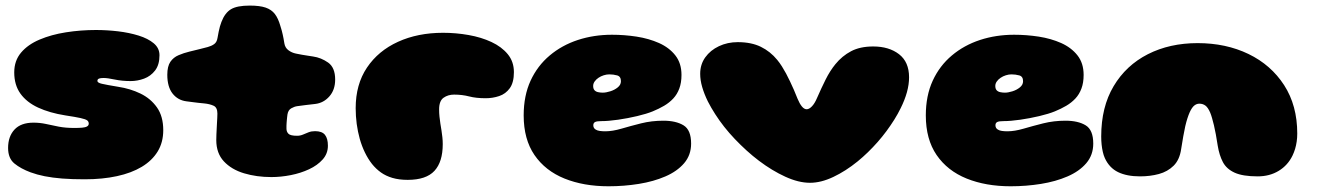

<svg xmlns="http://www.w3.org/2000/svg" viewBox="-20 -621 4718 688"><path d="M283.5 21.5Q238.5 21.5 203.2 18.8Q168 16 140.2 10.5Q112.5 5 89.5 -3.5Q54.5 -16.5 31.8 -35Q9 -53.5 9 -91Q9 -132 32 -156.8Q55 -181.5 100 -181.5Q123 -181.5 144.5 -176.8Q166 -172 190.5 -167.2Q215 -162.5 246 -162.5Q263 -162.5 274.5 -163.5Q286 -164.5 292 -168Q298 -171.5 298 -178Q298 -185.5 292.2 -189.8Q286.5 -194 268.5 -198Q250.5 -202 214 -207.5Q157.5 -216.5 116.5 -235.5Q75.5 -254.5 53.2 -285.5Q31 -316.5 31 -361.5Q31 -403.5 55.5 -432.5Q80 -461.5 122 -479.2Q164 -497 216.2 -505.2Q268.5 -513.5 324 -513.5Q363 -513.5 403 -508.8Q443 -504 476.8 -493.5Q510.5 -483 531 -465.8Q551.5 -448.5 551.5 -423Q551.5 -389 535.8 -368.5Q520 -348 496.2 -339.2Q472.5 -330.5 448 -330.5Q417.5 -330.5 391.2 -336Q365 -341.5 352 -341.5Q344 -341.5 338.8 -340.5Q333.5 -339.5 331.2 -337.2Q329 -335 329 -331Q329 -324.5 345 -320.8Q361 -317 403.5 -310Q446.5 -303.5 483.2 -285.8Q520 -268 542.5 -236Q565 -204 565 -154.5Q565 -111 545 -78.2Q525 -45.5 488 -23.2Q451 -1 399.2 10.2Q347.5 21.5 283.5 21.5Z M952.5 13.5Q899.5 13.5 854.5 0Q809.5 -13.5 782.2 -42.8Q755 -72 755 -119Q755 -129 755.5 -139.5Q756 -150 756.5 -160.2Q757 -170.5 757.5 -180Q758 -189.5 758.5 -198.2Q759 -207 759 -214Q759 -236 745.2 -242.2Q731.5 -248.5 711 -250.5Q700.5 -251.5 690.8 -252.5Q681 -253.5 670.8 -255Q660.5 -256.5 647.5 -258Q617 -262 598.2 -286Q579.5 -310 579.5 -353Q579.5 -383.5 590.5 -399.5Q601.5 -415.5 619.8 -423.2Q638 -431 658.5 -436Q677.5 -440.5 694.5 -444.8Q711.5 -449 724.5 -452.5Q737.5 -456 747.2 -462.8Q757 -469.5 759.5 -485.5Q761.5 -497 763.5 -507Q765.5 -517 768 -526Q770.5 -535 773.5 -542.5Q786 -575 807.8 -588Q829.5 -601 875 -601Q910.5 -601 931.8 -593.8Q953 -586.5 965 -570.8Q977 -555 984.5 -528.5Q987.5 -519 989.5 -511.8Q991.5 -504.5 993 -497.5Q994.5 -490.5 996 -483Q997.5 -475.5 999 -465.5Q1001.5 -450 1013.5 -441Q1025.5 -432 1040.5 -429Q1053 -426.5 1062.2 -424.8Q1071.5 -423 1080.8 -421.8Q1090 -420.5 1102 -418.5Q1130.5 -414.5 1155.8 -396.8Q1181 -379 1181 -336Q1181 -299 1160.2 -275.5Q1139.5 -252 1109.5 -248.5Q1092.5 -246.5 1074.8 -244.5Q1057 -242.5 1044.5 -240.5Q1034.5 -239 1023.5 -232.8Q1012.5 -226.5 1010 -210.5Q1009.5 -205.5 1008.8 -200.5Q1008 -195.5 1007.8 -190.5Q1007.5 -185.5 1007 -180.5Q1006.5 -175.5 1006.5 -170.5Q1006.5 -165.5 1006.5 -160Q1006.5 -149 1013.5 -141.8Q1020.5 -134.5 1044.5 -134.5Q1056 -134.5 1065.8 -138.8Q1075.5 -143 1085.8 -147Q1096 -151 1109 -151Q1134 -151 1144.5 -137.8Q1155 -124.5 1155 -99Q1155 -70.5 1136.2 -49.5Q1117.5 -28.5 1087.5 -14.5Q1057.5 -0.5 1022 6.5Q986.5 13.5 952.5 13.5Z M1441 23.5Q1410 23.5 1386.2 16.5Q1362.5 9.5 1344.8 -3.2Q1327 -16 1313 -33.5Q1298.5 -52 1287.5 -74.8Q1276.5 -97.5 1269.2 -123.2Q1262 -149 1258.2 -177Q1254.5 -205 1254.5 -233.5Q1254.5 -318.5 1295 -378.8Q1335.5 -439 1406.2 -471.2Q1477 -503.5 1567.5 -503.5Q1614 -503.5 1659.2 -495.5Q1704.5 -487.5 1741 -470.5Q1777.5 -453.5 1799.5 -426.8Q1821.5 -400 1821.5 -362.5Q1821.5 -325.5 1806.8 -305Q1792 -284.5 1768.8 -276.8Q1745.5 -269 1720.5 -269Q1686 -269 1661 -275.5Q1636 -282 1607 -282Q1585.5 -282 1569.5 -270.8Q1553.5 -259.5 1553.5 -229Q1553.5 -216 1554.8 -203.2Q1556 -190.5 1558 -178.2Q1560 -166 1562 -153.5Q1564 -141 1565.2 -129Q1566.5 -117 1566.5 -104.5Q1566.5 -41 1536.8 -8.8Q1507 23.5 1441 23.5Z M2160.5 46.5Q2071.5 46.5 2002.8 18.8Q1934 -9 1895.2 -65.5Q1856.5 -122 1856.5 -207.5Q1856.5 -278 1881.2 -331.8Q1906 -385.5 1949.8 -422.2Q1993.5 -459 2050.8 -477.8Q2108 -496.5 2173 -496.5Q2217 -496.5 2261 -489.8Q2305 -483 2341.5 -466.8Q2378 -450.5 2400 -422.5Q2422 -394.5 2422 -352.5Q2422 -324.5 2414.2 -303.8Q2406.5 -283 2392.5 -268Q2378.5 -253 2359.8 -242Q2341 -231 2319 -222Q2297 -213 2263.2 -205Q2229.5 -197 2194.8 -192Q2160 -187 2134.5 -187Q2119 -187 2112.5 -183.8Q2106 -180.5 2106 -172Q2106 -167 2108.2 -163Q2110.5 -159 2115 -156.5Q2120.5 -153 2129.2 -151.8Q2138 -150.5 2149 -150.5Q2174.5 -150.5 2207 -160Q2239.5 -169.5 2277.2 -179Q2315 -188.5 2357 -188.5Q2402 -188.5 2429.2 -172Q2456.5 -155.5 2456.5 -106.5Q2456.5 -65.5 2431.5 -36.2Q2406.5 -7 2364.2 11.2Q2322 29.5 2269 38Q2216 46.5 2160.5 46.5ZM2140 -289Q2151.5 -289 2166.8 -293.8Q2182 -298.5 2193.5 -307.8Q2205 -317 2205 -330Q2205 -347 2191.5 -350.8Q2178 -354.5 2163.5 -354.5Q2153.5 -354.5 2143.2 -351.2Q2133 -348 2124.5 -342.2Q2116 -336.5 2110.8 -329Q2105.5 -321.5 2105.5 -313Q2105.5 -303 2110.2 -297.8Q2115 -292.5 2123 -290.8Q2131 -289 2140 -289Z M2882.5 34Q2841.5 34 2794 12.2Q2746.5 -9.5 2699.5 -45Q2677 -62 2655.2 -81.8Q2633.5 -101.5 2613.2 -122.8Q2593 -144 2575.2 -166.5Q2557.5 -189 2542.8 -212Q2528 -235 2516.5 -257.5Q2503.5 -284 2496.2 -309Q2489 -334 2489 -356.5Q2489 -390 2507.2 -415.5Q2525.5 -441 2556.2 -455.5Q2587 -470 2623.5 -470Q2672.5 -470 2706.5 -453.2Q2740.5 -436.5 2765 -406.5Q2774 -395.5 2781.8 -383.2Q2789.5 -371 2796.8 -357.5Q2804 -344 2811 -329.2Q2818 -314.5 2824.8 -299Q2831.5 -283.5 2838 -267Q2845 -250 2853.2 -239.8Q2861.5 -229.5 2870.5 -229.5Q2879.5 -229.5 2889.5 -240Q2899.5 -250.5 2907.5 -269.5Q2923 -305 2938.5 -336Q2954 -367 2973.5 -391Q2997.5 -420.5 3029.8 -437.5Q3062 -454.5 3109 -454.5Q3165.5 -454.5 3201.5 -426.8Q3237.5 -399 3237.5 -344Q3237.5 -318.5 3229.8 -290.5Q3222 -262.5 3207.5 -233.5Q3197.5 -213 3184.5 -192.2Q3171.5 -171.5 3156.5 -151.2Q3141.5 -131 3124.8 -112Q3108 -93 3090 -75.5Q3072 -58 3053 -42.5Q3010.5 -8 2966.2 13Q2922 34 2882.5 34Z M3601.5 46.5Q3512.5 46.5 3443.8 18.8Q3375 -9 3336.2 -65.5Q3297.5 -122 3297.5 -207.5Q3297.5 -278 3322.2 -331.8Q3347 -385.5 3390.8 -422.2Q3434.5 -459 3491.8 -477.8Q3549 -496.5 3614 -496.5Q3658 -496.5 3702 -489.8Q3746 -483 3782.5 -466.8Q3819 -450.5 3841 -422.5Q3863 -394.5 3863 -352.5Q3863 -324.5 3855.2 -303.8Q3847.5 -283 3833.5 -268Q3819.5 -253 3800.8 -242Q3782 -231 3760 -222Q3738 -213 3704.2 -205Q3670.5 -197 3635.8 -192Q3601 -187 3575.5 -187Q3560 -187 3553.5 -183.8Q3547 -180.5 3547 -172Q3547 -167 3549.2 -163Q3551.5 -159 3556 -156.5Q3561.5 -153 3570.2 -151.8Q3579 -150.5 3590 -150.5Q3615.5 -150.5 3648 -160Q3680.5 -169.5 3718.2 -179Q3756 -188.5 3798 -188.5Q3843 -188.5 3870.2 -172Q3897.5 -155.5 3897.5 -106.5Q3897.5 -65.5 3872.5 -36.2Q3847.5 -7 3805.2 11.2Q3763 29.5 3710 38Q3657 46.5 3601.5 46.5ZM3581 -289Q3592.5 -289 3607.8 -293.8Q3623 -298.5 3634.5 -307.8Q3646 -317 3646 -330Q3646 -347 3632.5 -350.8Q3619 -354.5 3604.5 -354.5Q3594.5 -354.5 3584.2 -351.2Q3574 -348 3565.5 -342.2Q3557 -336.5 3551.8 -329Q3546.5 -321.5 3546.5 -313Q3546.5 -303 3551.2 -297.8Q3556 -292.5 3564 -290.8Q3572 -289 3581 -289Z M4065 11Q4018 11 3986.5 -4.2Q3955 -19.5 3939 -54.5Q3934.5 -64.5 3931.8 -76.5Q3929 -88.5 3927.5 -102.5Q3926 -116.5 3926 -132Q3926 -237.5 3970.5 -312.2Q4015 -387 4093.2 -426.8Q4171.5 -466.5 4271.5 -466.5Q4373 -466.5 4453.8 -427.5Q4534.5 -388.5 4581.5 -315.8Q4628.5 -243 4628.5 -142.5Q4628.5 -127.5 4626.5 -113.8Q4624.5 -100 4620.8 -87.5Q4617 -75 4611.5 -63.5Q4594.5 -28.5 4562 -8.8Q4529.5 11 4486.5 11Q4433.5 11 4404.2 -2.2Q4375 -15.5 4362 -40.2Q4349 -65 4343.5 -99Q4340 -121 4336.8 -139.2Q4333.5 -157.5 4330 -172Q4326.5 -186.5 4323.2 -197.8Q4320 -209 4316.5 -217.5Q4308.5 -236 4299.2 -242.8Q4290 -249.5 4277.5 -249.5Q4268 -249.5 4259.5 -242.8Q4251 -236 4243 -218.5Q4239 -209.5 4235 -197.2Q4231 -185 4227.2 -168.8Q4223.5 -152.5 4220 -132.2Q4216.5 -112 4212.5 -87Q4207 -48.5 4185.5 -27.2Q4164 -6 4132.8 2.5Q4101.5 11 4065 11Z"/></svg>

Font: Gluten Black
Style: Regular
Weight: 900
Designer: Tyler Finck
Foundry: Etcetera Type Company
Version: Version 1.300